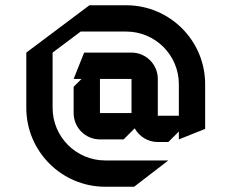

<svg xmlns="http://www.w3.org/2000/svg" viewBox="-20 -690 880 730"><path d="M360 -390H480V-260H360ZM320 -670 80 -490V-280C80 -114.4 214.4 20 380 20H490L620 -80H380C269.6 -80 180 -169.6 180 -280V-490L286.7 -570H460C570.4 -570 660 -480.4 660 -370V-250H580V-390C580 -445.2 535.2 -490 480 -490H300L260 -390H290L260 -360V-260C260 -204.8 304.8 -160 360 -160H450L492.2 -202.2C509.1 -171.1 542.1 -150 580 -150H620L660 -190V-160L760 -200V-370C760 -535.6 625.6 -670 460 -670Z"/></svg>

Font: Abibas
Style: Medium
Weight: 500
Version: Version 0.3